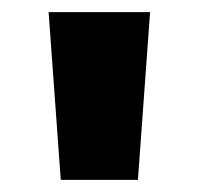

<svg xmlns="http://www.w3.org/2000/svg" viewBox="-20 -736 327 316"><path d="M80 -440 60 -716H227L207 -440Z"/></svg>

Font: Figtree Black
Style: Regular
Weight: 900
Designer: Erik Kennedy
Foundry: Erik Kennedy
Version: Version 2.001;gftools[0.9.30]